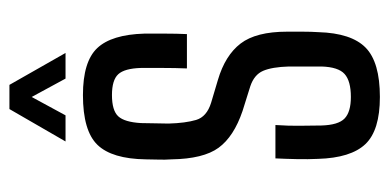

<svg xmlns="http://www.w3.org/2000/svg" viewBox="-224 -574 806 397"><g transform="rotate(-90 178.5 -376.0)"><path d="M176 7Q107 7 78.5 -23Q50 -53 48 -121Q47 -141 47.5 -165Q48 -189 49 -209H118Q116 -180 116.5 -156.5Q117 -133 117 -114Q118 -79 131.5 -66Q145 -53 176 -53Q209 -53 223.5 -66Q238 -79 239 -114Q239 -131 239 -148.5Q239 -166 239 -181Q238 -216 230 -234.5Q222 -253 198 -261L147 -277Q94 -295 71 -326.5Q48 -358 47 -424Q46 -438 46.5 -450.5Q47 -463 47 -477Q48 -547 77 -577Q106 -607 180 -607Q249 -607 277 -577.5Q305 -548 307 -480Q307 -461 307 -437Q307 -413 306 -392H235Q236 -416 236 -443Q236 -470 236 -487Q235 -521 223 -534Q211 -547 180 -547Q148 -547 136 -534Q124 -521 122 -487Q122 -471 121.5 -457.5Q121 -444 121 -430Q122 -395 128.5 -373Q135 -351 164 -342L211 -328Q262 -313 286.5 -281Q311 -249 311 -185Q311 -170 311 -152.5Q311 -135 310 -120Q308 -52 278 -22.5Q248 7 176 7ZM84 -643 151 -759H201L267 -643H214L176 -713L138 -643Z"/></g></svg>

Font: Big Shoulders Display Medium
Style: Regular
Weight: 500
Designer: Patric King
Foundry: XO Type Co
Version: Version 1.000; ttfautohint (v1.8.2)